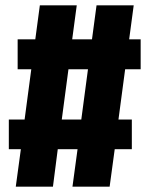

<svg xmlns="http://www.w3.org/2000/svg" viewBox="-20 -698 559 718"><path d="M506 -439H448L423 -251H473V-140H409L390 0H251L270 -140H196L178 0H39L58 -140H13V-251H72L97 -439H46V-551H112L129 -678H267L250 -551H324L341 -678H480L463 -551H506ZM284 -251 309 -439H236L211 -251Z"/></svg>

Font: Fira Sans Condensed ExtraBold
Style: Regular
Weight: 800
Width: 3
Designer: Carrois Corporate & Edenspiekermann AG
Foundry: Carrois Corporate GbR & Edenspiekermann AG
Version: Version 4.203